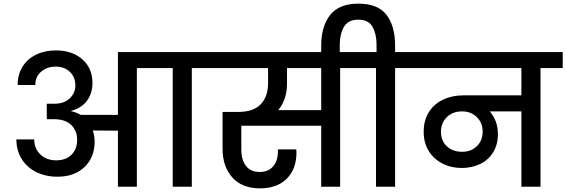

<svg xmlns="http://www.w3.org/2000/svg" viewBox="-20 -1026 3112 1055"><path d="M1156 -652H1034V0H929V-652H732V0H628V-308L490 -309Q500 -280 500 -248Q500 -161 444 -108Q388 -55 296 -55Q230 -55 178.5 -81Q127 -107 98.5 -153.5Q70 -200 70 -260H168Q168 -210 201.5 -177.5Q235 -145 289 -145Q342 -145 373 -176Q404 -207 404 -258Q404 -287 393 -309H391V-314Q359 -371 278 -371H237V-456H278Q333 -456 363.5 -485.5Q394 -515 394 -556Q394 -603 363.5 -631.5Q333 -660 287 -660Q239 -660 206.5 -632.5Q174 -605 174 -559H77Q77 -616 103.5 -659Q130 -702 178 -725.5Q226 -749 287 -749Q377 -749 432.5 -700Q488 -651 488 -570Q488 -513 458 -472.5Q428 -432 371 -417V-415Q399 -409 423 -395H628V-740H1156Z M1972 -652H1849V0H1745V-335H1306V-203Q1306 -148 1331.5 -114.5Q1357 -81 1407 -81Q1454 -81 1480.5 -111.5Q1507 -142 1507 -193V-205H1608Q1609 -198 1609 -188Q1609 -97 1555.5 -44Q1502 9 1409 9Q1310 9 1256.5 -51Q1203 -111 1203 -208V-411H1290Q1372 -411 1412.5 -453Q1453 -495 1453 -568V-652H1102V-740H1972ZM1745 -652H1557V-568Q1557 -479 1509 -421H1745Z M2273 -740V-652H2151V0H2046V-652H1924V-740H2049V-781Q2049 -839 2027 -878.5Q2005 -918 1949 -918Q1893 -918 1870 -878.5Q1847 -839 1847 -781V-716H1745V-776Q1745 -881 1794 -943.5Q1843 -1006 1949 -1006Q2057 -1006 2104 -944Q2151 -882 2151 -776V-740Z M3072 -652H2950V0H2845V-414H2671Q2716 -362 2716 -289Q2716 -232 2690 -189.5Q2664 -147 2618.5 -125Q2573 -103 2517 -103Q2459 -103 2411 -127.5Q2363 -152 2335.5 -197Q2308 -242 2308 -302Q2308 -365 2336.5 -410Q2365 -455 2414.5 -478.5Q2464 -502 2526 -502H2845V-652H2225V-740H3072ZM2519 -192Q2569 -192 2600.5 -223Q2632 -254 2632 -303Q2632 -351 2600 -382.5Q2568 -414 2519 -414Q2468 -414 2435.5 -382.5Q2403 -351 2403 -302Q2403 -253 2435 -222.5Q2467 -192 2519 -192Z"/></svg>

Font: Poppins Cyr Med
Style: Regular
Weight: 500
Designer: Ninad Kale (Devanagari), Jonny Pinhorn (Latin)
Foundry: Indian Type Foundry
Version: 4.004